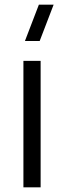

<svg xmlns="http://www.w3.org/2000/svg" viewBox="-20 -800 274 820"><path d="M209 -780 149.5 -625H86.5L146 -780ZM153.5 0H80V-540H153.5Z"/></svg>

Font: CCSD_manrope
Style: Regular
Weight: 400
Designer: Mikhail Sharanda
Foundry: Mikhail Sharanda
Version: Version 4.503